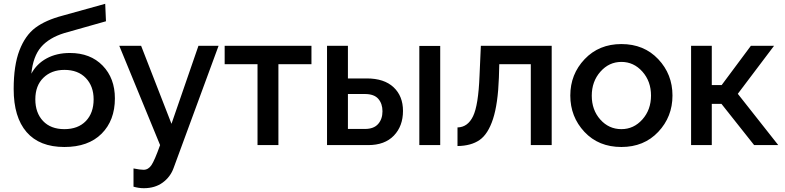

<svg xmlns="http://www.w3.org/2000/svg" viewBox="-20 -764 4136 1011"><path d="M319 10Q188 10 120 -68.5Q52 -147 52 -295Q52 -420 82.5 -499Q113 -578 166.5 -618Q220 -658 311 -682L534 -744L538 -652L319 -590Q238 -565 196 -516Q154 -467 145 -376Q173 -428 225.5 -456.5Q278 -485 348 -485Q456 -485 520.5 -418.5Q585 -352 585 -246Q585 -130 515 -60Q445 10 319 10ZM473 -241Q473 -310 432 -353Q391 -396 319 -396Q251 -396 208.5 -354.5Q166 -313 166 -241Q166 -170 206.5 -127Q247 -84 319 -84Q391 -84 432 -126.5Q473 -169 473 -241Z M683 123Q718 130 736 130Q761 130 777.5 105.5Q794 81 823 0L608 -523H723L883 -112L1025 -523H1131L894 121Q877 168 836.5 197.5Q796 227 737 227Q711 227 683 219Z M1336 0V-426H1163V-523H1620V-426H1446V0Z M1702 0V-523H1812V-351H1911Q2003 -351 2052.5 -304.5Q2102 -258 2102 -180Q2102 -100 2054 -50Q2006 0 1919 0ZM2188 0V-522H2298V0ZM1812 -85H1902Q1948 -85 1971 -111Q1994 -137 1994 -178Q1994 -218 1972 -243.5Q1950 -269 1901 -269H1812Z M2389 5V-93Q2443 -94 2471 -152Q2499 -210 2505 -365L2512 -523H2885V0H2775V-426H2609L2607 -355Q2602 -217 2576 -137.5Q2550 -58 2505.5 -27Q2461 4 2389 5Z M3252 -532Q3371 -532 3446 -452.5Q3521 -373 3521 -261Q3521 -149 3446 -69.5Q3371 10 3252 10Q3132 10 3057.5 -69.5Q2983 -149 2983 -261Q2983 -373 3058.5 -452.5Q3134 -532 3252 -532ZM3252 -84Q3317 -84 3362.5 -135Q3408 -186 3408 -261Q3408 -336 3362.5 -387Q3317 -438 3252 -438Q3187 -438 3141.5 -386.5Q3096 -335 3096 -260Q3096 -185 3141 -134.5Q3186 -84 3252 -84Z M3619 0V-523H3728V-316H3780L3934 -523H4056L3865 -270L4078 0H3951L3779 -217H3728V0Z"/></svg>

Font: Raleway-v4020 SemiBold
Style: Regular
Weight: 600
Designer: Matt McInerney, Pablo Impallari, Rodrigo Fuenzalida
Foundry: Matt McInerney, Pablo Impallari, Rodrigo Fuenzalida
Version: Version 4.020;PS 004.020;hotconv 1.0.88;makeotf.lib2.5.64775